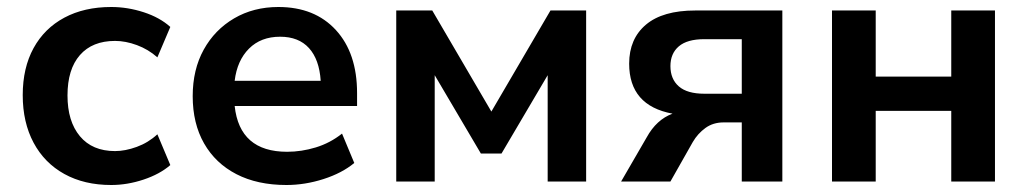

<svg xmlns="http://www.w3.org/2000/svg" viewBox="-20 -519 2936 549"><path d="M298 10Q221 10 164 -21.5Q107 -53 76 -111Q45 -169 45 -247Q45 -325 76 -381.5Q107 -438 164 -468.5Q221 -499 298 -499Q345 -499 391 -484Q437 -469 467 -442L430 -355Q404 -378 371.5 -390Q339 -402 309 -402Q244 -402 208.5 -361.5Q173 -321 173 -246Q173 -172 208.5 -129.5Q244 -87 309 -87Q338 -87 371 -99Q404 -111 430 -135L467 -47Q437 -21 390.5 -5.5Q344 10 298 10Z M799 10Q716 10 656 -21Q596 -52 563.5 -109Q531 -166 531 -244Q531 -320 562.5 -377Q594 -434 649.5 -466.5Q705 -499 776 -499Q880 -499 940.5 -433Q1001 -367 1001 -253V-216H651Q665 -85 801 -85Q842 -85 883 -97.5Q924 -110 958 -137L993 -53Q958 -24 905 -7Q852 10 799 10ZM781 -414Q726 -414 692 -380Q658 -346 651 -288H897Q893 -349 863.5 -381.5Q834 -414 781 -414Z M1113 0V-489H1216L1385 -200L1554 -489H1656V0H1546V-304L1414 -80H1355L1223 -304V0Z M1756 0 1829 -126Q1857 -177 1903 -194Q1779 -217 1779 -337Q1779 -408 1827 -448.5Q1875 -489 1968 -489H2217V0H2101V-169H2049Q2019 -169 1997 -153Q1975 -137 1961 -113L1897 0ZM1994 -251H2101V-407H1994Q1945 -407 1921 -386.5Q1897 -366 1897 -330Q1897 -293 1921 -272Q1945 -251 1994 -251Z M2359 0V-489H2484V-300H2700V-489H2825V0H2700V-202H2484V0Z"/></svg>

Font: Nunito Sans
Style: Bold
Weight: 700
Designer: Vernon Adams
Foundry: Vernon Adams
Version: Version 3.101; ttfautohint (v1.8.4.7-5d5b);gftools[0.9.27]